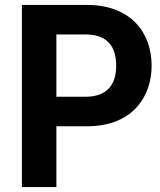

<svg xmlns="http://www.w3.org/2000/svg" viewBox="-20 -760 648 780"><path d="M328 -367H209V-620H328C414 -620 452 -573 452 -493C452 -415 414 -367 328 -367ZM69 0H209V-247H333C521 -247 596 -370 596 -493C596 -630 509 -740 333 -740H69Z"/></svg>

Font: Malmofest SemiBold
Style: Regular
Weight: 600
Designer: Jonny Pinhorn (Poppins), Kolossal
Version: Version 1.004;Glyphs 3.1.2 (3151)